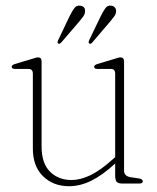

<svg xmlns="http://www.w3.org/2000/svg" viewBox="-20 -651 556 681"><path d="M96.5 -124.5V-389.5Q96.5 -406.5 81 -406.5H33.5Q21.5 -406.5 21.5 -414Q21.5 -420.5 33 -424L93 -442Q100.5 -444.5 106 -446Q111.5 -447.5 115 -447.5Q127.5 -447.5 127.5 -433V-131.5Q127.5 -72 157.2 -42.2Q187 -12.5 234 -12.5Q265 -12.5 300.5 -29.5Q336 -46.5 377.5 -84L388.5 -93.5V-389.5Q388.5 -406.5 373.5 -406.5H326Q314 -406.5 314 -414Q314 -420.5 325.5 -424L385.5 -442Q393 -444.5 398.2 -446Q403.5 -447.5 407 -447.5Q420 -447.5 420 -433V-45.5Q420 -26.5 443 -22.5L473.5 -18Q486.5 -15.5 486.5 -8Q486.5 0 474.5 0H414.5Q399.5 0 394 -5.8Q388.5 -11.5 388.5 -29V-71L387.5 -70Q342 -28.5 302.8 -9.5Q263.5 9.5 225 9.5Q169 9.5 132.8 -25.8Q96.5 -61 96.5 -124.5ZM337.5 -594Q346.5 -612 354 -622.2Q361.5 -632.5 374 -631Q382.5 -630 387.8 -624Q393 -618 391.5 -608.5Q390.5 -599.5 384.2 -591.5Q378 -583.5 371 -575L307 -500Q301.5 -493.5 296 -497Q292.5 -500 296.5 -509ZM227 -594Q236 -612 243.8 -622.2Q251.5 -632.5 264 -631Q284 -628.5 281.5 -608.5Q280.5 -599.5 274.5 -591.5Q268.5 -583.5 261 -574.5L197 -500Q191 -493.5 186 -497Q182 -500 186.5 -509Z"/></svg>

Font: Fraunces 72pt S050 Thin
Style: Regular
Weight: 100
Version: Version 1.000; ttfautohint (v1.8.3)